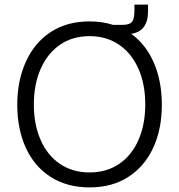

<svg xmlns="http://www.w3.org/2000/svg" viewBox="-20 -808 779 834"><path d="M93 -541Q130 -623 200.5 -669Q271 -715 369 -715Q425 -715 471 -700H513Q541 -700 552.5 -712Q564 -724 564 -764V-788H623V-759Q623 -672 550 -661Q614 -615 648.5 -535Q683 -455 683 -353Q683 -247 645.5 -166Q608 -85 537.5 -39.5Q467 6 369 6Q271 6 200 -39.5Q129 -85 92 -166.5Q55 -248 55 -353Q55 -459 93 -541ZM127 -354Q127 -267 156.5 -200Q186 -133 240.5 -96Q295 -59 369 -59Q443 -59 497.5 -96Q552 -133 581.5 -200Q611 -267 611 -355Q611 -442 581.5 -509Q552 -576 497.5 -613.5Q443 -651 369 -651Q295 -651 240.5 -613.5Q186 -576 156.5 -508.5Q127 -441 127 -354Z"/></svg>

Font: Lopes Sans Light
Style: Regular
Weight: 300
Designer: Gabriel Lam, Diego Maldonado
Foundry: TypeRant, Foresti Design
Version: Version 4.000